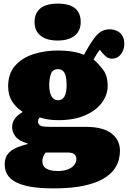

<svg xmlns="http://www.w3.org/2000/svg" viewBox="-20 -811 707 1061"><path d="M275 230Q204 230 152.5 221.5Q101 213 68.5 196Q36 179 21 154.5Q6 130 6 98Q6 60 25 38Q44 16 73.5 4Q103 -8 133 -15V-18Q84 -32 65.5 -57Q47 -82 47 -107Q47 -134 61.5 -154.5Q76 -175 104 -191V-194Q69 -216 47 -250.5Q25 -285 25 -333Q25 -405 64 -448.5Q103 -492 165.5 -512Q228 -532 302 -532Q317 -532 340.5 -530.5Q364 -529 391.5 -524Q419 -519 444 -508Q478 -572 509 -610.5Q540 -649 587 -649Q605 -649 623.5 -641.5Q642 -634 654.5 -616Q667 -598 667 -569Q667 -537 648.5 -512Q630 -487 598 -487Q581 -487 568 -497Q555 -507 544 -520L532 -536Q523 -526 514 -511Q505 -496 497 -483Q527 -456 551 -423.5Q575 -391 575 -337Q575 -287 543 -243.5Q511 -200 450 -173.5Q389 -147 303 -147Q270 -147 246.5 -151Q223 -155 200 -162Q197 -159 193.5 -154Q190 -149 190 -141Q190 -127 199 -120Q208 -113 223 -111.5Q238 -110 256 -110H455Q548 -110 595.5 -74Q643 -38 643 23Q643 43 637 69.5Q631 96 611.5 124Q592 152 552 176Q512 200 445 215Q378 230 275 230ZM299 134Q332 134 355 125Q378 116 390 101Q402 86 402 68Q402 50 390.5 41Q379 32 356 32H232Q225 41 219.5 53.5Q214 66 214 80Q214 108 236.5 121Q259 134 299 134ZM301 -257Q324 -257 336 -277.5Q348 -298 348 -339Q348 -389 336 -409Q324 -429 300 -429Q271 -429 261.5 -402.5Q252 -376 252 -342Q252 -303 264 -280Q276 -257 301 -257ZM299 -587Q238 -587 204.5 -613.5Q171 -640 171 -690Q171 -738 203 -764.5Q235 -791 299 -791Q364 -791 395 -765Q426 -739 426 -689Q426 -640 392 -613.5Q358 -587 299 -587Z"/></svg>

Font: Literata 18pt Black
Style: Regular
Weight: 900
Designer: Latin by Veronika Burian and Jose Scaglione. Greek by Irene Vlachou. Cyrillic by Vera Evstafieva.
Foundry: TypeTogether
Version: Version 3.103;gftools[0.9.29]